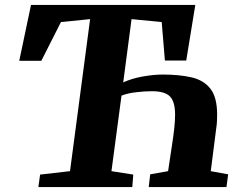

<svg xmlns="http://www.w3.org/2000/svg" viewBox="-20 -763 985 783"><path d="M136.5 0 143.5 -51 265.5 -65 347.5 -685 228.5 -673 148.5 -515H58.5L106.5 -743H776.5L739.5 -516H652.5L639.5 -673L516.5 -685L482.5 -427Q517 -443 562 -451Q607 -459 643.5 -459Q711.5 -459 761.2 -447.5Q811 -436 838.2 -401Q865.5 -366 865.5 -295.5Q865.5 -282.5 864.8 -267.8Q864 -253 861.5 -237L839.5 -65L910.5 -52L903.5 0H586.5L592.5 -52L665.5 -65L680.5 -165Q687 -206 690.5 -238.2Q694 -270.5 694 -295Q694 -348.5 673 -369.8Q652 -391 599.5 -391Q571 -391 535.8 -387Q500.5 -383 475.5 -373L434.5 -65L523.5 -51L519.5 0Z"/></svg>

Font: Merriweather Black
Style: Italic
Weight: 900
Italic angle: -7.8°
Designer: Eben Sorkin
Foundry: Eben Sorkin
Version: Version 2.200;gftools[0.9.31]